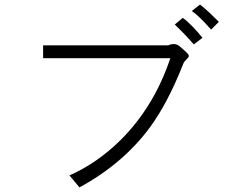

<svg xmlns="http://www.w3.org/2000/svg" viewBox="-20 -856 1040 846"><path d="M169.9 -656.2V-599.6H730.5Q659.2 -386.7 512.7 -240.2Q409.2 -137.7 286.1 -83L330.1 -30.3Q522.5 -134.8 640.6 -294.9Q718.8 -401.4 786.1 -571.3Q788.1 -579.1 793.9 -585.9Q796.9 -589.8 802.7 -595.7Q810.5 -602.5 811.5 -606.4Q813.5 -613.3 805.7 -621.1L788.1 -637.7Q769.5 -655.3 759.8 -659.2Q744.1 -666 720.7 -656.2ZM861.3 -835.9 825.2 -807.6Q843.8 -794.9 865.2 -773.4Q877.9 -761.7 900.4 -736.3L910.2 -725.6L944.3 -759.8Q926.8 -777.3 903.3 -799.8Q879.9 -821.3 861.3 -835.9ZM785.2 -777.3 750 -748Q767.6 -731.4 792 -706.1Q814.5 -682.6 834 -660.2L872.1 -689.5Q853.5 -712.9 829.1 -738.3Q803.7 -764.6 785.2 -777.3Z"/></svg>

Font: Dotum
Style: Regular
Weight: 400
Version: Version 2.21